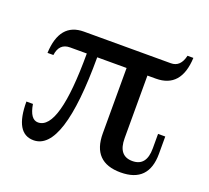

<svg xmlns="http://www.w3.org/2000/svg" viewBox="-99 -664 864 795"><g transform="rotate(20 332.5 -266.5)"><path d="M503.9 7.8Q379.9 7.8 379.9 -119.1V-407.2H250.5Q250.5 5.9 119.6 5.9Q37.6 5.9 37.6 -134.8H66.4Q77.1 -69.8 111.8 -69.8Q204.6 -69.8 204.6 -407.2H130.9Q83.5 -407.2 76.7 -354H50.8Q56.6 -488.3 162.6 -488.3H545.4Q587.9 -488.3 599.6 -541H625.5Q619.6 -407.2 508.8 -407.2H471.7V-131.3Q471.7 -53.2 533.7 -53.2Q595.7 -53.2 595.7 -131.3V-195.3H627.4V-119.1Q627.4 7.8 503.9 7.8Z"/></g></svg>

Font: Munson
Style: Regular
Weight: 400
Designer: Paul James MIller
Foundry: High-Logic / Made with FontCreator
Version: Version 2.10;May 5, 2019;FontCreator 11.5.0.2430 64-bit